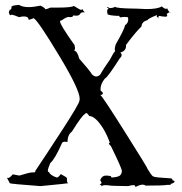

<svg xmlns="http://www.w3.org/2000/svg" viewBox="-20 -756 742 783"><path d="M532 7Q550 -3 562 -3Q569 -3 574 1Q645 1 662 -2H671Q677 -2 677 -3Q677 -4 675 -6H676Q681 -6 690 -12L692 -16Q692 -20 684 -20Q683 -27 680 -28Q677 -29 643 -31Q609 -33 603 -37.5Q597 -42 581 -68L582 -67Q582 -71 490 -217Q398 -363 389 -369H392Q398 -369 400 -377Q389 -389 388 -389L390 -387V-393Q390 -414 408 -436Q418 -439 469 -519Q476 -525 476 -531Q476 -537 471 -542Q494 -548 494 -569V-573Q536 -629 557 -648Q558 -668 582 -674Q583 -680 621 -695Q619 -692 619 -690Q619 -685 629 -684Q626 -686 626 -688Q626 -690 630 -691Q645 -688 654 -688Q662 -688 662 -692L660 -699Q660 -701 663 -701Q668 -706 672 -706Q675 -706 676 -702Q665 -712 662 -722Q660 -720 657 -720Q650 -720 640 -730Q623 -719 577 -719L532 -721H524Q456 -722 450 -728Q438 -723 431 -723Q423 -723 420 -728Q416 -727 416 -726Q416 -725 423 -723Q418 -715 417 -715L418 -721L417 -710Q417 -705 418.5 -699Q420 -693 463 -691L461 -694Q462 -694 471 -685Q481 -687 489 -687Q497 -687 502 -685L503 -677Q503 -662 490 -653Q487 -636 452 -575Q448 -562 448 -555Q448 -550 450 -548Q443 -542 429 -514Q401 -474 388 -451Q380 -444 372 -444Q364 -444 355 -453Q343 -472 303 -517Q296 -547 282 -550Q286 -553 286 -560L284 -572Q225 -655 225 -668Q225 -673 231 -673H232Q247 -685 259 -687L267 -686Q277 -686 279 -693L291 -692Q303 -692 306.5 -699Q310 -706 319 -706L326 -705Q318 -713 318 -717Q318 -718 320 -719Q314 -716 310 -716Q306 -716 281 -732Q273 -725 214 -725H186Q171 -719 166 -718Q159 -727 145 -733Q117 -727 97 -727Q72 -727 58 -736Q27 -734 27 -728V-727Q27 -716 20 -716Q16 -708 16 -705Q16 -703 17 -703Q19 -694 22 -694L27 -696Q34 -696 58 -686Q69 -689 78 -689Q96 -689 97 -675Q112 -679 117 -682Q134 -674 223 -526Q305 -390 305 -353L304 -346Q304 -334 235.5 -228.5Q167 -123 124 -59V-57Q124 -53 118 -53H113Q100 -53 59 -40L32 -45Q20 -30 12 -30L8 -32L13 -22Q18 -12 20 -9Q22 -6 145 3Q259 -8 259 -9Q253 -9 253 -24V-29Q253 -33 228 -46Q218 -32 212 -32Q186 -40 179 -55H178Q175 -55 175 -59Q175 -68 185 -91Q204 -107 233 -173Q236 -178 245 -178L255 -177Q256 -207 273 -219Q316 -288 327 -291Q328 -295 331 -295Q336 -295 344 -283Q370 -282 402 -230Q419 -201 428 -173H427Q424 -173 424 -171Q424 -168 433 -159Q477 -69 477 -59Q477 -50 471 -42Q465 -34 435 -32L431 -39V-38Q421 -40 413 -40Q402 -40 395.5 -33Q389 -26 389 -20Q394 -14 394 -10Q394 -6 386 -5Q395 1 395 3Q395 5 393 5Q396 -1 411 -1Q419 -1 431 1Q434 2 503 3Q516 -1 523 -1Q532 -1 532 5Z"/></svg>

Font: Xiaobo Songti 小帛宋体
Style: Regular
Weight: 400
Version: Version 1.501;March 17, 2024;FontCreator 14.0.0.2814 64-bit